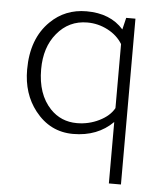

<svg xmlns="http://www.w3.org/2000/svg" viewBox="-49 -509 626 744"><g transform="rotate(5 263.5 -137.5)"><path d="M402 191V-48Q342 12 247 12Q157 12 99 -62Q48 -127 48 -221Q48 -342 118 -410Q175 -466 258 -466Q351 -466 402 -408L413 -454H449V191ZM402 -102V-351Q382 -384 344.5 -403.5Q307 -423 265 -423Q193 -423 147 -367Q102 -313 102 -227Q102 -130 154 -75Q196 -31 258 -31Q304 -31 344.5 -51Q385 -71 402 -102Z"/></g></svg>

Font: TajawalTap
Style: Regular
Weight: 300
Designer: Boutros Fonts
Foundry: Created by Boutros International 2017
Version: Version 2.700